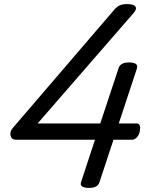

<svg xmlns="http://www.w3.org/2000/svg" viewBox="-20 -910 715 944"><path d="M418 14Q396 14 384.5 7Q373 0 379 -16L447 -223H59Q37 -223 32 -242.5Q27 -262 43 -281L539 -859Q552 -875 566.5 -882.5Q581 -890 606 -890Q621 -890 633.5 -886Q646 -882 648.5 -872Q651 -862 636 -845L165 -303H473L563 -575Q572 -603 614 -603Q637 -603 647.5 -596Q658 -589 653 -573L564 -303H650Q660 -303 664.5 -297.5Q669 -292 669 -283Q669 -255 656.5 -239Q644 -223 629 -223H538L469 -14Q460 14 418 14Z"/></svg>

Font: Playwrite DK Uloopet
Style: Regular
Weight: 400
Designer: Veronika Burian, José Scaglione
Foundry: TypeTogether
Version: Version 1.002